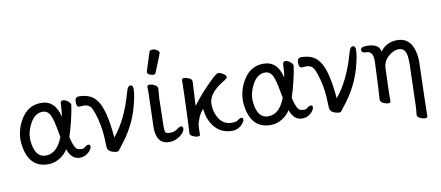

<svg xmlns="http://www.w3.org/2000/svg" viewBox="-80 -1092 3688 1607"><g transform="rotate(-10 1764.0 -288.5)"><path d="M240 -51Q336 -51 386 -184L376 -236Q360 -333 339 -375Q318 -417 275 -417Q210 -417 168 -340Q133 -275 133 -212Q133 -199 135 -186Q150 -51 240 -51ZM248 24Q79 24 55 -183Q53 -198 53 -213Q53 -303 99 -383Q161 -492 275 -492Q396 -492 427 -348Q436 -391 438 -458Q439 -482 461 -482Q478 -482 499.5 -466Q521 -450 523 -432Q516 -380 497.5 -303Q479 -226 460 -170Q480 -78 508 -61Q523 -53 546 -53Q562 -53 576.5 -66Q591 -79 604 -79Q621 -79 621 -61Q621 -49 608.5 -31Q596 -13 573 1.5Q550 16 517 16Q446 16 416 -73Q390 -31 344.5 -3.5Q299 24 248 24Z M830 21Q817 21 795 14Q757 3 752 -31Q750 -51 749.5 -87Q749 -123 743.5 -171.5Q738 -220 724 -274Q710 -328 696 -359Q682 -390 663.5 -399Q645 -408 628 -408Q609 -408 587 -406Q563 -406 563 -447Q563 -491 594 -491Q688 -491 734 -440Q800 -374 824 -160L830 -101Q940 -231 1003 -461Q1015 -506 1038 -506Q1060 -506 1060 -473Q1060 -420 1032 -319Q987 -160 878 -25Q860 -3 852 9Q844 21 830 21Z M1279 17Q1168 17 1168 -126L1172 -254Q1177 -397 1177 -429L1176 -470Q1178 -485 1195 -485Q1207 -485 1223 -480Q1261 -466 1263 -445L1264 -442L1257 -353L1252 -122Q1252 -104 1254 -85Q1256 -66 1268.5 -62Q1281 -58 1295 -58Q1337 -58 1364 -81Q1382 -95 1394 -95Q1412 -95 1412 -74Q1412 -58 1393.5 -36Q1375 -14 1344 1.5Q1313 17 1279 17ZM1242 -561Q1226 -561 1209.5 -570Q1193 -579 1193 -590Q1193 -598 1195 -600L1244 -754Q1248 -770 1271 -770Q1290 -770 1308.5 -759Q1327 -748 1327 -732Q1327 -728 1264 -574Q1259 -561 1242 -561Z M1813 16Q1699 16 1641 -84Q1613 -131 1606 -191L1604 -207Q1580 -184 1562.5 -143Q1545 -102 1542.5 -74Q1540 -46 1540 -1Q1540 13 1519 13Q1503 13 1479 2Q1455 -9 1455 -27L1460 -115Q1471 -403 1471 -440V-475Q1471 -489 1492 -489Q1508 -489 1532.5 -478.5Q1557 -468 1557 -449Q1553 -398 1546 -242Q1615 -337 1710 -428Q1761 -481 1781 -481Q1791 -481 1807 -473Q1845 -455 1845 -434Q1845 -424 1796 -396Q1775 -384 1742 -355Q1679 -298 1679 -234Q1679 -177 1702 -130Q1742 -51 1818 -51Q1859 -51 1875.5 -64.5Q1892 -78 1904 -78Q1920 -78 1920 -62Q1920 -50 1906.5 -31.5Q1893 -13 1869 1.5Q1845 16 1813 16Z M2130 -51Q2226 -51 2276 -184L2266 -236Q2250 -333 2229 -375Q2208 -417 2165 -417Q2100 -417 2058 -340Q2023 -275 2023 -212Q2023 -199 2025 -186Q2040 -51 2130 -51ZM2138 24Q1969 24 1945 -183Q1943 -198 1943 -213Q1943 -303 1989 -383Q2051 -492 2165 -492Q2286 -492 2317 -348Q2326 -391 2328 -458Q2329 -482 2351 -482Q2368 -482 2389.5 -466Q2411 -450 2413 -432Q2406 -380 2387.5 -303Q2369 -226 2350 -170Q2370 -78 2398 -61Q2413 -53 2436 -53Q2452 -53 2466.5 -66Q2481 -79 2494 -79Q2511 -79 2511 -61Q2511 -49 2498.5 -31Q2486 -13 2463 1.5Q2440 16 2407 16Q2336 16 2306 -73Q2280 -31 2234.5 -3.5Q2189 24 2138 24Z M2720 21Q2707 21 2685 14Q2647 3 2642 -31Q2640 -51 2639.5 -87Q2639 -123 2633.5 -171.5Q2628 -220 2614 -274Q2600 -328 2586 -359Q2572 -390 2553.5 -399Q2535 -408 2518 -408Q2499 -408 2477 -406Q2453 -406 2453 -447Q2453 -491 2484 -491Q2578 -491 2624 -440Q2690 -374 2714 -160L2720 -101Q2830 -231 2893 -461Q2905 -506 2928 -506Q2950 -506 2950 -473Q2950 -420 2922 -319Q2877 -160 2768 -25Q2750 -3 2742 9Q2734 21 2720 21Z M3420 193Q3403 193 3379.5 182.5Q3356 172 3355 156L3354 153Q3360 110 3361 65L3371 -274Q3371 -316 3367.5 -344.5Q3364 -373 3349 -394Q3334 -415 3298 -415Q3261 -415 3215.5 -377.5Q3170 -340 3166 -279Q3159 -104 3159 -74Q3159 -10 3158.5 3Q3158 16 3137 16Q3121 16 3096.5 4.5Q3072 -7 3072 -26Q3076 -64 3088 -350Q3088 -364 3086 -379Q3080 -437 3030 -437Q2991 -437 2991 -463Q2991 -489 3044 -489Q3148 -489 3158 -420Q3211 -492 3302 -492Q3393 -492 3430 -408Q3453 -354 3453 -281V-270Q3442 73 3441 179Q3441 193 3420 193Z"/></g></svg>

Font: LXGW WenKai Medium
Style: Regular
Weight: 500
Designer: LXGW / Fontworks Inc.
Foundry: LXGW / Fontworks Inc.
Version: Version 1.501; October 10, 2024